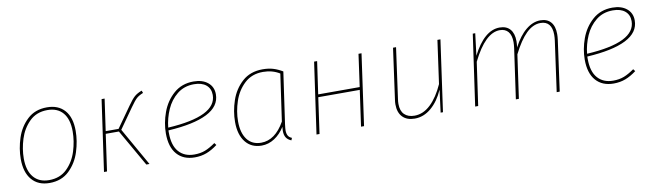

<svg xmlns="http://www.w3.org/2000/svg" viewBox="-35 -950 4696 1380"><g transform="rotate(-10 2313.0 -259.5)"><path d="M69 -196Q69 -271 94 -347.5Q119 -424 175 -476.5Q231 -529 318 -529Q401 -529 447 -477Q493 -425 493 -327Q493 -253 468.5 -175.5Q444 -98 388 -44Q332 10 244 10Q161 10 115 -44Q69 -98 69 -196ZM471 -327Q471 -415 431.5 -462Q392 -509 318 -509Q238 -509 187 -458.5Q136 -408 113.5 -336Q91 -264 91 -195Q91 -107 131 -59Q171 -11 244 -11Q324 -11 375 -61Q426 -111 448.5 -183.5Q471 -256 471 -327Z M1017 -511Q985 -498 968 -482.5Q951 -467 920 -423L817 -277L974 0H951L798 -268H702L664 0H642L716 -519H738L705 -287H799L906 -438Q936 -481 956 -498.5Q976 -516 1010 -529Z M1150 -214V-196Q1150 -104 1191 -57.5Q1232 -11 1304 -11Q1349 -11 1383.5 -24.5Q1418 -38 1459 -67L1471 -51Q1430 -20 1390.5 -5Q1351 10 1304 10Q1221 10 1174.5 -43Q1128 -96 1128 -195Q1128 -271 1156 -348Q1184 -425 1243 -477Q1302 -529 1388 -529Q1453 -529 1492 -497Q1531 -465 1531 -411Q1531 -323 1434 -274Q1337 -225 1150 -214ZM1152 -234Q1508 -255 1508 -410Q1508 -456 1476.5 -482.5Q1445 -509 1388 -509Q1316 -509 1265 -468Q1214 -427 1186.5 -364.5Q1159 -302 1152 -234Z M2037 -488 1983 -112Q1979 -80 1979 -68Q1979 -45 1987 -30Q1995 -15 2015 -7L2008 10Q1983 0 1971 -18.5Q1959 -37 1959 -68Q1959 -75 1961 -97Q1930 -47 1886 -18.5Q1842 10 1792 10Q1717 10 1674.5 -43.5Q1632 -97 1632 -190Q1632 -268 1658.5 -346Q1685 -424 1743.5 -476.5Q1802 -529 1892 -529Q1936 -529 1970 -518.5Q2004 -508 2037 -488ZM1654 -191Q1654 -106 1690 -58.5Q1726 -11 1792 -11Q1894 -11 1964 -135L2013 -477Q1960 -510 1892 -510Q1810 -510 1756.5 -460Q1703 -410 1678.5 -336.5Q1654 -263 1654 -191Z M2518 0 2555 -262H2252L2215 0H2193L2267 -519H2289L2255 -282H2558L2591 -519H2613L2540 0Z M2789 -115Q2789 -132 2792 -150L2843 -519H2865L2814 -150Q2811 -131 2811 -114Q2811 -63 2837.5 -37Q2864 -11 2911 -11Q2975 -11 3029 -62.5Q3083 -114 3123 -204L3167 -519H3189L3116 0H3099L3120 -164Q3085 -84 3030 -37Q2975 10 2909 10Q2852 10 2820.5 -22.5Q2789 -55 2789 -115Z M4022 -411Q4022 -392 4019 -369L3968 0H3946L3997 -367Q4000 -390 4000 -409Q4000 -459 3979 -484.5Q3958 -510 3917 -510Q3862 -510 3812.5 -461.5Q3763 -413 3715 -317L3670 0H3648L3700 -367Q3703 -390 3703 -408Q3703 -458 3681.5 -484Q3660 -510 3620 -510Q3514 -510 3418 -315L3373 0H3351L3425 -519H3443L3423 -358Q3466 -443 3516 -486Q3566 -529 3622 -529Q3672 -529 3698.5 -498.5Q3725 -468 3725 -411Q3725 -392 3722 -369L3721 -365Q3763 -446 3814 -487.5Q3865 -529 3919 -529Q3969 -529 3995.5 -498.5Q4022 -468 4022 -411Z M4207 -214V-196Q4207 -104 4248 -57.5Q4289 -11 4361 -11Q4406 -11 4440.5 -24.5Q4475 -38 4516 -67L4528 -51Q4487 -20 4447.5 -5Q4408 10 4361 10Q4278 10 4231.5 -43Q4185 -96 4185 -195Q4185 -271 4213 -348Q4241 -425 4300 -477Q4359 -529 4445 -529Q4510 -529 4549 -497Q4588 -465 4588 -411Q4588 -323 4491 -274Q4394 -225 4207 -214ZM4209 -234Q4565 -255 4565 -410Q4565 -456 4533.5 -482.5Q4502 -509 4445 -509Q4373 -509 4322 -468Q4271 -427 4243.5 -364.5Q4216 -302 4209 -234Z"/></g></svg>

Font: Fira Sans Thin
Style: Italic
Weight: 250
Italic angle: -8°
Designer: Carrois Corporate & Edenspiekermann AG
Foundry: Carrois Corporate GbR & Edenspiekermann AG
Version: Version 4.203